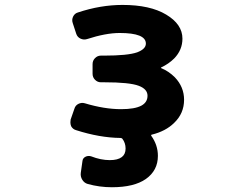

<svg xmlns="http://www.w3.org/2000/svg" viewBox="-20 -578 1040 795"><path d="M443.4 197.3Q391.6 197.3 342.8 183.6Q329.1 179.7 320.8 166.5Q312.5 153.3 314.5 137.7L321.3 89.8Q322.3 77.1 333.5 71.3Q344.7 65.4 357.4 69.3Q397.5 85 434.6 85Q467.8 85 484.4 72.3Q500 60.5 500 37.1Q500 13.7 486.3 -3.9Q483.4 -6.8 478.5 -6.8Q392.6 -7.8 294.9 -39.1Q281.2 -43 274.4 -55.7Q271.5 -63.5 271.5 -71.3Q271.5 -77.1 272.5 -83L288.1 -127.9Q292 -141.6 304.7 -147.9Q317.4 -154.3 331.1 -150.4Q412.1 -126 481.4 -126Q538.1 -126 565.4 -140.6Q590.8 -154.3 590.8 -181.6Q590.8 -209 554.7 -222.7Q516.6 -237.3 411.1 -237.3H397.5Q383.8 -237.3 373.5 -247.6Q363.3 -257.8 363.3 -272.5V-312.5Q363.3 -327.1 373.5 -337.4Q383.8 -347.7 397.5 -347.7H411.1Q508.8 -347.7 547.9 -361.3Q584 -375 584 -397.5Q584 -441.4 475.6 -441.4Q418 -441.4 339.8 -416Q326.2 -412.1 313.5 -418Q300.8 -423.8 295.9 -437.5L281.2 -482.4Q276.4 -496.1 282.7 -509.3Q289.1 -522.5 302.7 -526.4Q396.5 -557.6 487.3 -557.6Q601.6 -557.6 668 -517.6Q735.4 -477.5 735.4 -418Q735.4 -371.1 701.2 -335.9Q678.7 -313.5 647.5 -298.8Q646.5 -298.8 646.5 -297.4Q646.5 -295.9 647.5 -295.9Q678.7 -283.2 704.1 -257.8Q742.2 -217.8 742.2 -165Q742.2 -108.4 701.2 -69.3Q683.6 -51.8 660.2 -39.6Q636.7 -27.3 608.4 -20.5Q604.5 -19.5 606.4 -15.6Q633.8 22.5 633.8 67.4Q633.8 127.9 584 163.1Q535.2 197.3 443.4 197.3Z"/></svg>

Font: Rounded-L Mgen+ 1mn bold
Style: Bold
Weight: 700
Designer: [Source Han Sans]
Ryoko NISHIZUKA  (kana & ideographs); Paul D. Hunt (Latin, Greek & Cyrillic); Wenlong ZHANG  (bopomofo
Version: Version 1.059.20150602